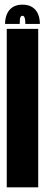

<svg xmlns="http://www.w3.org/2000/svg" viewBox="-20 -798 193 818"><path d="M8.8 0V-675H142.8V0ZM75.8 -778.2Q101 -778.2 117.5 -767.6Q134 -757 141.9 -738.4Q149.9 -719.8 149.9 -696H87.9Q87.9 -709.1 86.4 -716.8Q85 -724.4 82.4 -727.6Q79.8 -730.8 75.6 -730.8Q71.3 -730.8 68.6 -727.4Q65.9 -724 64.9 -716.3Q63.9 -708.6 63.9 -696H1.6Q1.6 -719.8 9.7 -738.4Q17.8 -757 34.2 -767.6Q50.6 -778.2 75.8 -778.2Z"/></svg>

Font: Anybody UltraCondensed Thin
Style: Regular
Weight: 100
Width: 1
Designer: Tyler Finck
Foundry: Etcetera Type Company
Version: Version 1.110